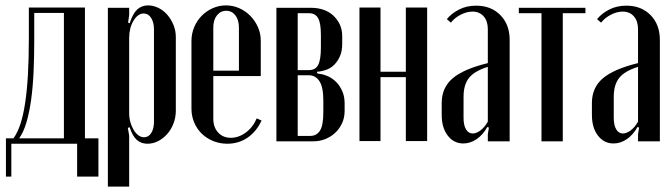

<svg xmlns="http://www.w3.org/2000/svg" viewBox="-20 -524 2493 712"><path d="M2 131V-11H30Q45 -32 55.5 -63.5Q66 -95 73 -140.5Q80 -186 83.5 -246Q87 -306 87 -384V-496H295V-11H345V131H266V9H22V131ZM217 -11V-476H107V-373Q107 -313 104.5 -257.5Q102 -202 95.5 -154.5Q89 -107 78 -70Q67 -33 51 -11Z M455 -440 461 -438Q472 -473 488.5 -488.5Q505 -504 529 -504Q549 -504 568 -494.5Q587 -485 601 -468.5Q615 -452 623.5 -431Q632 -410 632 -387V-113Q632 -89 623.5 -66.5Q615 -44 600.5 -27.5Q586 -11 567 -1Q548 9 527 9Q503 9 487 -5.5Q471 -20 461 -52L454 -50L459 -21V168H380V-495H459V-468ZM459 -105Q459 -87 463.5 -71Q468 -55 475.5 -42.5Q483 -30 493 -22.5Q503 -15 514 -15Q531 -15 541 -31Q551 -47 551 -73V-415Q551 -441 540.5 -457.5Q530 -474 513 -474Q491 -474 475 -447Q459 -420 459 -384Z M690 -372Q690 -399 700 -423Q710 -447 727.5 -465Q745 -483 768.5 -493.5Q792 -504 818 -504Q844 -504 867.5 -493.5Q891 -483 908.5 -465Q926 -447 936.5 -423.5Q947 -400 947 -373V-242H771V-84Q771 -52 789 -32.5Q807 -13 836 -13Q865 -13 891.5 -32.5Q918 -52 932 -85L950 -77Q931 -36 898 -13.5Q865 9 823 9Q795 9 770.5 -1Q746 -11 728 -28.5Q710 -46 700 -70Q690 -94 690 -121ZM866 -262V-422Q866 -450 853 -467Q840 -484 819 -484Q798 -484 784.5 -467Q771 -450 771 -422V-262Z M1249 -361Q1249 -335 1241 -316.5Q1233 -298 1221 -285.5Q1209 -273 1194.5 -267Q1180 -261 1166 -259L1156 -258V-252L1166 -250Q1181 -248 1197.5 -240.5Q1214 -233 1227.5 -219Q1241 -205 1249.5 -185.5Q1258 -166 1258 -140V-113Q1258 -87 1248 -66Q1238 -45 1222 -30.5Q1206 -16 1185.5 -8Q1165 0 1143 0H1005V-495H1136Q1157 -495 1177.5 -488.5Q1198 -482 1213.5 -468.5Q1229 -455 1239 -435.5Q1249 -416 1249 -390ZM1125 -264Q1150 -264 1160 -283.5Q1170 -303 1170 -348V-394Q1170 -439 1159.5 -457Q1149 -475 1126 -475H1084V-264ZM1179 -152Q1179 -201 1164.5 -223Q1150 -245 1125 -245H1084V-20H1131Q1154 -20 1166.5 -39.5Q1179 -59 1179 -107Z M1391 -496V-258H1485V-496H1564V-1H1485V-238H1391V-1H1313V-496Z M1618 -142Q1618 -199 1658.5 -233.5Q1699 -268 1789 -290V-416Q1789 -446 1773.5 -463.5Q1758 -481 1732 -481Q1711 -481 1688.5 -469.5Q1666 -458 1652 -440L1637 -453Q1654 -474 1682 -488.5Q1710 -503 1746 -503Q1801 -503 1835.5 -468Q1870 -433 1870 -376V0H1789V-26L1793 -51L1787 -53Q1771 -24 1747.5 -8Q1724 8 1698 8Q1663 8 1640.5 -21Q1618 -50 1618 -98ZM1733 -29Q1747 -29 1762.5 -41Q1778 -53 1789 -73V-276Q1740 -261 1719.5 -235.5Q1699 -210 1699 -165V-87Q1699 -60 1708 -44.5Q1717 -29 1733 -29Z M2151 -475H2067V0H1988V-475H1904V-495H2151Z M2175 -142Q2175 -199 2215.5 -233.5Q2256 -268 2346 -290V-416Q2346 -446 2330.5 -463.5Q2315 -481 2289 -481Q2268 -481 2245.5 -469.5Q2223 -458 2209 -440L2194 -453Q2211 -474 2239 -488.5Q2267 -503 2303 -503Q2358 -503 2392.5 -468Q2427 -433 2427 -376V0H2346V-26L2350 -51L2344 -53Q2328 -24 2304.5 -8Q2281 8 2255 8Q2220 8 2197.5 -21Q2175 -50 2175 -98ZM2290 -29Q2304 -29 2319.5 -41Q2335 -53 2346 -73V-276Q2297 -261 2276.5 -235.5Q2256 -210 2256 -165V-87Q2256 -60 2265 -44.5Q2274 -29 2290 -29Z"/></svg>

Font: Moniqa SemBd Narrow Heading
Style: Regular
Weight: 600
Width: 4
Designer: Rajesh Rajput
Foundry: Rajesh Rajput
Version: Version 1.000